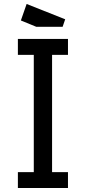

<svg xmlns="http://www.w3.org/2000/svg" viewBox="-20 -946 432 966"><path d="M70 -750H322V-670H242V-80H322V0H70V-80H150V-670H70ZM85 -843 114 -926 308 -849 295 -811H163Z"/></svg>

Font: Graduate
Style: Regular
Weight: 400
Version: Version 1.001